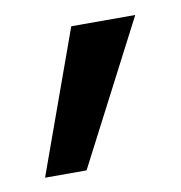

<svg xmlns="http://www.w3.org/2000/svg" viewBox="-43 -155 309 328"><g transform="rotate(-10 111.5 9.5)"><path d="M11 133 100 -114H211L83 133Z"/></g></svg>

Font: Ysabeau SC SemiBold
Style: Regular
Weight: 600
Designer: Christian Thalmann (Catharsis Fonts)
Version: Version 2.001;gftools[0.9.30]; featfreeze: smcp